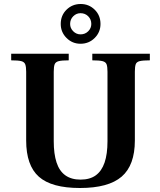

<svg xmlns="http://www.w3.org/2000/svg" viewBox="-20 -929 802 961"><path d="M380 12Q238 12 174.5 -44.5Q111 -101 111 -226V-570Q111 -594 106.5 -606.5Q102 -619 86.5 -623Q71 -627 36 -627V-660H324V-627Q290 -627 274 -623Q258 -619 253.5 -607Q249 -595 249 -570V-222Q249 -159 263 -116Q277 -73 307 -51.5Q337 -30 383 -30Q430 -30 459.5 -51.5Q489 -73 503.5 -115.5Q518 -158 518 -222V-570Q518 -595 513.5 -607Q509 -619 493 -623Q477 -627 442 -627V-660H730V-627Q695 -627 679 -623Q663 -619 659 -606.5Q655 -594 655 -570V-226Q655 -102 589 -45Q523 12 380 12ZM383 -710Q342 -710 313 -739Q284 -768 284 -809Q284 -852 313 -880.5Q342 -909 384 -909Q425 -909 454 -880.5Q483 -852 483 -809Q483 -768 454 -739Q425 -710 383 -710ZM383 -757Q406 -757 421.5 -772.5Q437 -788 437 -809Q437 -832 421.5 -847.5Q406 -863 383 -863Q362 -863 346.5 -847.5Q331 -832 331 -809Q331 -788 346.5 -772.5Q362 -757 383 -757Z"/></svg>

Font: Frank Ruhl Libre SemiBold
Style: Regular
Weight: 600
Designer: Yanek Iontef
Foundry: Fontef
Version: Version 6.003;gftools[0.9.30]